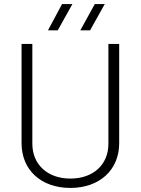

<svg xmlns="http://www.w3.org/2000/svg" viewBox="-20 -916 692 944"><path d="M216 -767H264L336 -896H285ZM375 -767H423L495 -896H446ZM326 8C469 8 566 -80 566 -212V-700H513V-209C513 -107 439 -38 326 -38C214 -38 139 -107 139 -209V-700H86V-212C86 -80 182 8 326 8Z"/></svg>

Font: Arthouse Owned Light
Style: Regular
Weight: 300
Designer: Jeremy Tribby
Foundry: Tribby Type
Version: Version 1.000;PS 001.000;hotconv 1.0.88;makeotf.lib2.5.64775